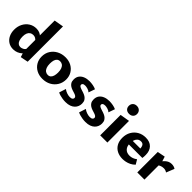

<svg xmlns="http://www.w3.org/2000/svg" viewBox="158 -1723 2737 2737"><g transform="rotate(45 1526.5 -354.0)"><path d="M218 11Q162 11 120 -16Q78 -43 55 -90.5Q32 -138 32 -199Q32 -266 60 -319.5Q88 -373 136.5 -404Q185 -435 246 -435Q282 -435 310 -424Q338 -413 357.5 -392Q377 -371 387 -343L360 -292Q346 -315 325.5 -326.5Q305 -338 280 -338Q251 -338 229.5 -323.5Q208 -309 197 -281.5Q186 -254 186 -215Q186 -174 195.5 -144.5Q205 -115 224 -99.5Q243 -84 269 -84Q290 -84 315 -96Q340 -108 359 -139L402 -101Q381 -67 354 -42Q327 -17 292.5 -3Q258 11 218 11ZM376 12 349 -74V-698L492 -723V-11Z M810 14Q743 14 691 -14Q639 -42 609.5 -91.5Q580 -141 580 -204Q580 -273 613 -325.5Q646 -378 702.5 -408Q759 -438 831 -438Q897 -438 948.5 -410.5Q1000 -383 1030 -334Q1060 -285 1060 -221Q1060 -154 1027.5 -100.5Q995 -47 939 -16.5Q883 14 810 14ZM827 -80Q856 -80 874 -97Q892 -114 900 -143Q908 -172 908 -208Q908 -254 896 -284Q884 -314 863.5 -328.5Q843 -343 816 -343Q787 -343 768.5 -327Q750 -311 742 -283Q734 -255 734 -216Q734 -170 746 -140Q758 -110 779 -95Q800 -80 827 -80Z M1278 15Q1248 15 1218.5 10.5Q1189 6 1163 -1.5Q1137 -9 1119 -19L1152 -122Q1177 -102 1210 -90.5Q1243 -79 1271 -79Q1303 -79 1316.5 -90.5Q1330 -102 1330 -117Q1330 -134 1316 -144.5Q1302 -155 1279.5 -162Q1257 -169 1232 -177Q1207 -185 1184.5 -199Q1162 -213 1148 -236Q1134 -259 1134 -297Q1134 -344 1157.5 -375.5Q1181 -407 1221.5 -423Q1262 -439 1313 -439Q1347 -439 1384 -432Q1421 -425 1448 -412L1414 -315Q1395 -334 1364.5 -342.5Q1334 -351 1316 -351Q1285 -351 1273 -341Q1261 -331 1261 -318Q1261 -301 1275.5 -291.5Q1290 -282 1313 -274.5Q1336 -267 1362 -258.5Q1388 -250 1410.5 -236Q1433 -222 1448 -198.5Q1463 -175 1463 -137Q1463 -108 1452.5 -81Q1442 -54 1420 -32.5Q1398 -11 1363 2Q1328 15 1278 15Z M1680 15Q1650 15 1620.5 10.5Q1591 6 1565 -1.5Q1539 -9 1521 -19L1554 -122Q1579 -102 1612 -90.5Q1645 -79 1673 -79Q1705 -79 1718.5 -90.5Q1732 -102 1732 -117Q1732 -134 1718 -144.5Q1704 -155 1681.5 -162Q1659 -169 1634 -177Q1609 -185 1586.5 -199Q1564 -213 1550 -236Q1536 -259 1536 -297Q1536 -344 1559.5 -375.5Q1583 -407 1623.5 -423Q1664 -439 1715 -439Q1749 -439 1786 -432Q1823 -425 1850 -412L1816 -315Q1797 -334 1766.5 -342.5Q1736 -351 1718 -351Q1687 -351 1675 -341Q1663 -331 1663 -318Q1663 -301 1677.5 -291.5Q1692 -282 1715 -274.5Q1738 -267 1764 -258.5Q1790 -250 1812.5 -236Q1835 -222 1850 -198.5Q1865 -175 1865 -137Q1865 -108 1854.5 -81Q1844 -54 1822 -32.5Q1800 -11 1765 2Q1730 15 1680 15Z M1965 0V-412L2110 -436V0ZM2039 -507Q2001 -507 1978.5 -528.5Q1956 -550 1956 -586Q1956 -622 1978.5 -644.5Q2001 -667 2039 -667Q2076 -667 2099 -644.5Q2122 -622 2122 -586Q2122 -550 2099 -528.5Q2076 -507 2039 -507Z M2427 14Q2364 14 2315.5 -10.5Q2267 -35 2239.5 -82.5Q2212 -130 2212 -197Q2212 -269 2243 -323Q2274 -377 2327 -407.5Q2380 -438 2448 -438Q2532 -438 2577 -390.5Q2622 -343 2622 -263Q2622 -248 2621.5 -231Q2621 -214 2618 -197H2503V-257Q2503 -303 2488 -327Q2473 -351 2438 -351Q2408 -351 2387 -334.5Q2366 -318 2355 -288.5Q2344 -259 2344 -221Q2344 -158 2376 -124Q2408 -90 2464 -90Q2495 -90 2523.5 -100.5Q2552 -111 2578 -131L2619 -62Q2589 -32 2555 -15.5Q2521 1 2488 7.5Q2455 14 2427 14ZM2279 -197 2295 -272H2609V-197Z M2713 0V-413L2830 -436L2857 -350V0ZM2828 -255 2804 -286Q2837 -354 2879.5 -393.5Q2922 -433 2976 -433Q2998 -433 3017.5 -427.5Q3037 -422 3052 -411L3003 -289Q2990 -299 2973 -304.5Q2956 -310 2937 -310Q2905 -310 2876 -296.5Q2847 -283 2828 -255Z"/></g></svg>

Font: Ysabeau ExtraBold
Style: Regular
Weight: 800
Designer: Christian Thalmann (Catharsis Fonts)
Version: Version 2.002